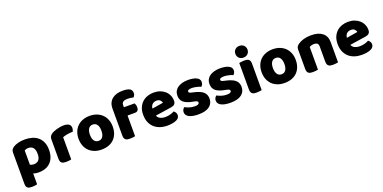

<svg xmlns="http://www.w3.org/2000/svg" viewBox="-12 -1651 5527 2769"><g transform="rotate(-20 2752.0 -266.5)"><path d="M275 -501Q335 -501 386.5 -485.5Q438 -470 475 -438Q512 -406 533 -357.5Q554 -309 554 -242Q554 -178 536 -130Q518 -82 485 -49.5Q452 -17 405.5 -1Q359 15 302 15Q259 15 222 2V168Q212 171 190 174.5Q168 178 145 178Q123 178 105.5 175Q88 172 76 163Q64 154 58 138.5Q52 123 52 98V-382Q52 -409 63.5 -426Q75 -443 95 -457Q126 -477 172 -489Q218 -501 275 -501ZM277 -119Q380 -119 380 -242Q380 -306 354.5 -337Q329 -368 281 -368Q262 -368 247 -363.5Q232 -359 221 -353V-133Q233 -127 247 -123Q261 -119 277 -119Z M807 -1Q797 2 775.5 5Q754 8 731 8Q709 8 691.5 5Q674 2 662 -7Q650 -16 643.5 -31.5Q637 -47 637 -72V-372Q637 -395 645.5 -411.5Q654 -428 670 -441Q686 -454 709.5 -464.5Q733 -475 760 -483Q787 -491 816 -495.5Q845 -500 874 -500Q922 -500 950 -481.5Q978 -463 978 -421Q978 -407 974 -393.5Q970 -380 964 -369Q943 -369 921 -367Q899 -365 878 -361Q857 -357 838.5 -352.5Q820 -348 807 -342Z M1532 -243Q1532 -181 1513 -132.5Q1494 -84 1459.5 -51Q1425 -18 1377 -1Q1329 16 1270 16Q1211 16 1163 -2Q1115 -20 1080.5 -53.5Q1046 -87 1027 -135Q1008 -183 1008 -243Q1008 -302 1027 -350Q1046 -398 1080.5 -431.5Q1115 -465 1163 -483Q1211 -501 1270 -501Q1329 -501 1377 -482.5Q1425 -464 1459.5 -430.5Q1494 -397 1513 -349Q1532 -301 1532 -243ZM1182 -243Q1182 -182 1205.5 -149.5Q1229 -117 1271 -117Q1313 -117 1335.5 -150Q1358 -183 1358 -243Q1358 -303 1335 -335.5Q1312 -368 1270 -368Q1228 -368 1205 -335.5Q1182 -303 1182 -243Z M1617 -486Q1617 -537 1634.5 -573.5Q1652 -610 1682 -633.5Q1712 -657 1752.5 -668Q1793 -679 1839 -679Q1913 -679 1948 -659.5Q1983 -640 1983 -593Q1983 -573 1974.5 -557Q1966 -541 1956 -533Q1937 -538 1916.5 -541.5Q1896 -545 1869 -545Q1826 -545 1802 -530.5Q1778 -516 1778 -480V-448H1942Q1948 -437 1953.5 -420.5Q1959 -404 1959 -384Q1959 -349 1943.5 -333.5Q1928 -318 1902 -318H1787V-1Q1777 2 1755.5 5Q1734 8 1711 8Q1689 8 1671.5 5Q1654 2 1642 -7Q1630 -16 1623.5 -31.5Q1617 -47 1617 -72Z M2280 16Q2221 16 2170.5 -0.5Q2120 -17 2082.5 -50Q2045 -83 2023.5 -133Q2002 -183 2002 -250Q2002 -316 2023.5 -363.5Q2045 -411 2080 -441.5Q2115 -472 2160 -486.5Q2205 -501 2252 -501Q2305 -501 2348.5 -485Q2392 -469 2423.5 -441Q2455 -413 2472.5 -374Q2490 -335 2490 -289Q2490 -255 2471 -237Q2452 -219 2418 -214L2171 -177Q2182 -144 2216 -127.5Q2250 -111 2294 -111Q2335 -111 2371.5 -121.5Q2408 -132 2431 -146Q2447 -136 2458 -118Q2469 -100 2469 -80Q2469 -35 2427 -13Q2395 4 2355 10Q2315 16 2280 16ZM2252 -377Q2228 -377 2210.5 -369Q2193 -361 2182 -348.5Q2171 -336 2165.5 -320.5Q2160 -305 2159 -289L2330 -317Q2327 -337 2308 -357Q2289 -377 2252 -377Z M2982 -145Q2982 -69 2925 -26Q2868 17 2757 17Q2715 17 2679 11Q2643 5 2617.5 -7.5Q2592 -20 2577.5 -39Q2563 -58 2563 -84Q2563 -108 2573 -124.5Q2583 -141 2597 -152Q2626 -136 2663.5 -123.5Q2701 -111 2750 -111Q2781 -111 2797.5 -120Q2814 -129 2814 -144Q2814 -158 2802 -166Q2790 -174 2762 -179L2732 -185Q2645 -202 2602.5 -238.5Q2560 -275 2560 -343Q2560 -380 2576 -410Q2592 -440 2621 -460Q2650 -480 2690.5 -491Q2731 -502 2780 -502Q2817 -502 2849.5 -496.5Q2882 -491 2906 -480Q2930 -469 2944 -451.5Q2958 -434 2958 -410Q2958 -387 2949.5 -370.5Q2941 -354 2928 -343Q2920 -348 2904 -353.5Q2888 -359 2869 -363.5Q2850 -368 2830.5 -371Q2811 -374 2795 -374Q2762 -374 2744 -366.5Q2726 -359 2726 -343Q2726 -332 2736 -325Q2746 -318 2774 -312L2805 -305Q2901 -283 2941.5 -244.5Q2982 -206 2982 -145Z M3474 -145Q3474 -69 3417 -26Q3360 17 3249 17Q3207 17 3171 11Q3135 5 3109.5 -7.5Q3084 -20 3069.5 -39Q3055 -58 3055 -84Q3055 -108 3065 -124.5Q3075 -141 3089 -152Q3118 -136 3155.5 -123.5Q3193 -111 3242 -111Q3273 -111 3289.5 -120Q3306 -129 3306 -144Q3306 -158 3294 -166Q3282 -174 3254 -179L3224 -185Q3137 -202 3094.5 -238.5Q3052 -275 3052 -343Q3052 -380 3068 -410Q3084 -440 3113 -460Q3142 -480 3182.5 -491Q3223 -502 3272 -502Q3309 -502 3341.5 -496.5Q3374 -491 3398 -480Q3422 -469 3436 -451.5Q3450 -434 3450 -410Q3450 -387 3441.5 -370.5Q3433 -354 3420 -343Q3412 -348 3396 -353.5Q3380 -359 3361 -363.5Q3342 -368 3322.5 -371Q3303 -374 3287 -374Q3254 -374 3236 -366.5Q3218 -359 3218 -343Q3218 -332 3228 -325Q3238 -318 3266 -312L3297 -305Q3393 -283 3433.5 -244.5Q3474 -206 3474 -145Z M3552 -621Q3552 -659 3577.5 -685Q3603 -711 3645 -711Q3687 -711 3712.5 -685Q3738 -659 3738 -621Q3738 -583 3712.5 -557Q3687 -531 3645 -531Q3603 -531 3577.5 -557Q3552 -583 3552 -621ZM3730 -1Q3719 1 3697.5 4.5Q3676 8 3654 8Q3632 8 3614.5 5Q3597 2 3585 -7Q3573 -16 3566.5 -31.5Q3560 -47 3560 -72V-479Q3571 -481 3592.5 -484.5Q3614 -488 3636 -488Q3658 -488 3675.5 -485Q3693 -482 3705 -473Q3717 -464 3723.5 -448.5Q3730 -433 3730 -408Z M4341 -243Q4341 -181 4322 -132.5Q4303 -84 4268.5 -51Q4234 -18 4186 -1Q4138 16 4079 16Q4020 16 3972 -2Q3924 -20 3889.5 -53.5Q3855 -87 3836 -135Q3817 -183 3817 -243Q3817 -302 3836 -350Q3855 -398 3889.5 -431.5Q3924 -465 3972 -483Q4020 -501 4079 -501Q4138 -501 4186 -482.5Q4234 -464 4268.5 -430.5Q4303 -397 4322 -349Q4341 -301 4341 -243ZM3991 -243Q3991 -182 4014.5 -149.5Q4038 -117 4080 -117Q4122 -117 4144.5 -150Q4167 -183 4167 -243Q4167 -303 4144 -335.5Q4121 -368 4079 -368Q4037 -368 4014 -335.5Q3991 -303 3991 -243Z M4732 -308Q4732 -339 4714.5 -353.5Q4697 -368 4667 -368Q4647 -368 4627.5 -363Q4608 -358 4594 -348V-1Q4584 2 4562.5 5Q4541 8 4518 8Q4496 8 4478.5 5Q4461 2 4449 -7Q4437 -16 4430.5 -31.5Q4424 -47 4424 -72V-372Q4424 -399 4435.5 -416Q4447 -433 4467 -447Q4501 -471 4552.5 -486Q4604 -501 4667 -501Q4780 -501 4841 -451.5Q4902 -402 4902 -314V-1Q4892 2 4870.5 5Q4849 8 4826 8Q4804 8 4786.5 5Q4769 2 4757 -7Q4745 -16 4738.5 -31.5Q4732 -47 4732 -72Z M5264 16Q5205 16 5154.5 -0.5Q5104 -17 5066.5 -50Q5029 -83 5007.5 -133Q4986 -183 4986 -250Q4986 -316 5007.5 -363.5Q5029 -411 5064 -441.5Q5099 -472 5144 -486.5Q5189 -501 5236 -501Q5289 -501 5332.5 -485Q5376 -469 5407.5 -441Q5439 -413 5456.5 -374Q5474 -335 5474 -289Q5474 -255 5455 -237Q5436 -219 5402 -214L5155 -177Q5166 -144 5200 -127.5Q5234 -111 5278 -111Q5319 -111 5355.5 -121.5Q5392 -132 5415 -146Q5431 -136 5442 -118Q5453 -100 5453 -80Q5453 -35 5411 -13Q5379 4 5339 10Q5299 16 5264 16ZM5236 -377Q5212 -377 5194.5 -369Q5177 -361 5166 -348.5Q5155 -336 5149.5 -320.5Q5144 -305 5143 -289L5314 -317Q5311 -337 5292 -357Q5273 -377 5236 -377Z"/></g></svg>

Font: Baloo Bhai
Style: Regular
Weight: 400
Designer: Supriya Tembe, Noopur Datye and Ek Type
Foundry: Ek Type
Version: Version 1.100;PS 1.000;hotconv 1.0.88;makeotf.lib2.5.647800;